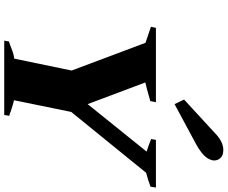

<svg xmlns="http://www.w3.org/2000/svg" viewBox="-102 -948 1051 886"><g transform="rotate(90 423.0 -505.5)"><path d="M440 -830 591 -969Q633 -1011 672 -1011Q697 -1011 709 -998.5Q721 -986 721 -969Q721 -963 720 -960Q715 -939 697 -921.5Q679 -904 647 -886L461 -786ZM172 -22Q180 -24 186.5 -26.5Q193 -29 198 -31Q232 -45 251 -46L306 -311L178 -652Q126 -669 104 -677L109 -700H452L447 -674Q376 -654 361 -651L461 -385L680 -657Q654 -665 622 -678L626 -700H846L842 -675Q807 -662 778 -655L497 -309L443 -45Q455 -43 495 -30Q504 -26 515 -23L511 0H168Z"/></g></svg>

Font: Trirong Black
Style: Italic
Weight: 900
Italic angle: -12°
Designer: Katatrad Team
Foundry: CadsonDemak
Version: Version 1.001